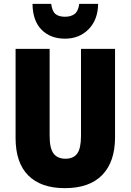

<svg xmlns="http://www.w3.org/2000/svg" viewBox="-20 -1019 679 998"><path d="M578 -306Q578 -178 511.5 -109.5Q445 -41 317 -41Q193 -41 127 -107Q61 -173 61 -302V-765H238V-312Q238 -248 258.5 -221Q279 -194 320 -194Q362 -194 381.5 -221Q401 -248 401 -313V-765H578ZM490 -999Q489 -916 440.5 -867Q392 -818 318 -818Q242 -818 196 -864.5Q150 -911 149 -999H246Q251 -961 268 -946.5Q285 -932 318 -932Q349 -932 368 -946.5Q387 -961 392 -999Z"/></svg>

Font: Noto Sans Tamil UI Condensed Black
Style: Regular
Weight: 900
Width: 3
Designer: Jelle Bosma - Monotype Design Team
Foundry: Monotype Imaging Inc.
Version: Version 2.004; ttfautohint (v1.8.4.7-5d5b)